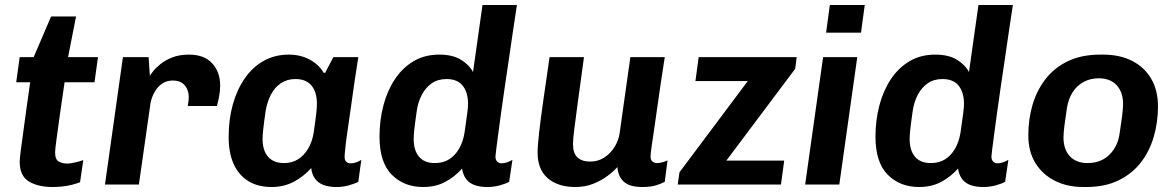

<svg xmlns="http://www.w3.org/2000/svg" viewBox="-20 -740 4705 770"><path d="M192 10Q132 10 95.5 -12.5Q59 -35 59 -91Q59 -103 63 -134Q67 -165 73 -208.5Q79 -252 86 -304Q93 -356 101 -410H45L59 -511H115L185 -674H285L253 -511H373L359 -410H239Q228 -336 219.5 -275.5Q211 -215 206 -177Q201 -139 201 -129Q201 -100 216 -92Q231 -84 250 -84Q261 -84 281 -88.5Q301 -93 314 -98L301 -9Q288 -4 268.5 1Q249 6 228.5 8Q208 10 192 10Z M401 0 473 -511H576L581 -436Q583 -440 593.5 -453.5Q604 -467 623.5 -483Q643 -499 671.5 -510Q700 -521 738 -521Q799 -521 831 -486Q863 -451 863 -397Q863 -375 858.5 -352Q854 -329 850 -315H733Q735 -324 736 -334Q737 -344 737 -350Q737 -367 730.5 -382.5Q724 -398 710 -407.5Q696 -417 673 -417Q652 -417 636 -408Q620 -399 609 -384.5Q598 -370 591 -352Q584 -334 582 -315L537 0Z M1070 10Q1014 10 975.5 -14Q937 -38 917 -82.5Q897 -127 897 -191Q897 -262 914 -322Q931 -382 962.5 -427Q994 -472 1038.5 -496.5Q1083 -521 1138 -521Q1185 -521 1222 -501Q1259 -481 1278 -448H1284L1317 -511H1417Q1410 -468 1402.5 -417Q1395 -366 1388 -315Q1381 -264 1374.5 -220.5Q1368 -177 1365 -148Q1362 -119 1362 -111Q1362 -98 1368.5 -91.5Q1375 -85 1387 -85Q1398 -85 1410 -89.5Q1422 -94 1429 -99L1417 -11Q1402 -3 1378.5 3.5Q1355 10 1329 10Q1298 10 1276.5 1.5Q1255 -7 1243 -24Q1231 -41 1228 -66Q1198 -32 1158 -11Q1118 10 1070 10ZM1119 -86Q1151 -86 1175 -101Q1199 -116 1215.5 -143.5Q1232 -171 1238 -208Q1246 -263 1248.5 -287Q1251 -311 1251 -323Q1251 -370 1229.5 -396.5Q1208 -423 1165 -423Q1131 -423 1106 -406Q1081 -389 1066 -359.5Q1051 -330 1045 -293Q1038 -244 1035.5 -220Q1033 -196 1033 -183Q1033 -137 1055 -111.5Q1077 -86 1119 -86Z M1677 10Q1600 10 1551 -39.5Q1502 -89 1502 -192Q1502 -257 1517.5 -316.5Q1533 -376 1563.5 -422Q1594 -468 1638.5 -494.5Q1683 -521 1742 -521Q1795 -521 1828.5 -500.5Q1862 -480 1877 -451L1915 -720H2053Q2045 -669 2037 -613.5Q2029 -558 2020.5 -500.5Q2012 -443 2004 -389Q1996 -335 1989.5 -287Q1983 -239 1978 -201.5Q1973 -164 1970 -140.5Q1967 -117 1967 -112Q1967 -99 1974 -92Q1981 -85 1992 -85Q2003 -85 2015 -89.5Q2027 -94 2035 -99L2022 -11Q2008 -3 1984 3.5Q1960 10 1934 10Q1904 10 1882.5 2Q1861 -6 1849 -22.5Q1837 -39 1833 -64Q1804 -31 1765.5 -10.5Q1727 10 1677 10ZM1724 -86Q1757 -86 1781 -101Q1805 -116 1821 -143.5Q1837 -171 1843 -208Q1851 -263 1854 -287Q1857 -311 1857 -323Q1857 -370 1835.5 -396.5Q1814 -423 1771 -423Q1736 -423 1711.5 -406Q1687 -389 1671.5 -359.5Q1656 -330 1651 -293Q1644 -244 1641.5 -220Q1639 -196 1639 -183Q1639 -137 1660.5 -111.5Q1682 -86 1724 -86Z M2287 10Q2218 10 2177 -25Q2136 -60 2136 -128Q2136 -155 2142 -208Q2148 -261 2159 -338Q2170 -415 2184 -511H2322Q2307 -402 2297.5 -331.5Q2288 -261 2283 -221Q2278 -181 2278 -162Q2278 -125 2296 -108.5Q2314 -92 2347 -92Q2378 -92 2403 -108Q2428 -124 2444.5 -150.5Q2461 -177 2465 -206L2508 -511H2646Q2637 -454 2630 -406.5Q2623 -359 2617.5 -320Q2612 -281 2607.5 -250Q2603 -219 2599.5 -195Q2596 -171 2593.5 -154.5Q2591 -138 2590 -127Q2589 -116 2589 -112Q2589 -98 2597 -92Q2605 -86 2615 -86Q2625 -86 2637.5 -89.5Q2650 -93 2657 -97L2646 -11Q2636 -5 2613.5 2.5Q2591 10 2557 10Q2505 10 2482 -11Q2459 -32 2456 -70Q2440 -52 2415 -33.5Q2390 -15 2358 -2.5Q2326 10 2287 10Z M2698 0 2705 -49 2979 -415H2769L2782 -511H3175L3169 -464L2893 -96H3125L3112 0Z M3209 0 3281 -511H3418L3346 0ZM3293 -609 3308 -720H3448L3433 -609Z M3666 10Q3589 10 3540 -39.5Q3491 -89 3491 -192Q3491 -257 3506.5 -316.5Q3522 -376 3552.5 -422Q3583 -468 3627.5 -494.5Q3672 -521 3731 -521Q3784 -521 3817.5 -500.5Q3851 -480 3866 -451L3904 -720H4042Q4034 -669 4026 -613.5Q4018 -558 4009.5 -500.5Q4001 -443 3993 -389Q3985 -335 3978.5 -287Q3972 -239 3967 -201.5Q3962 -164 3959 -140.5Q3956 -117 3956 -112Q3956 -99 3963 -92Q3970 -85 3981 -85Q3992 -85 4004 -89.5Q4016 -94 4024 -99L4011 -11Q3997 -3 3973 3.5Q3949 10 3923 10Q3893 10 3871.5 2Q3850 -6 3838 -22.5Q3826 -39 3822 -64Q3793 -31 3754.5 -10.5Q3716 10 3666 10ZM3713 -86Q3746 -86 3770 -101Q3794 -116 3810 -143.5Q3826 -171 3832 -208Q3840 -263 3843 -287Q3846 -311 3846 -323Q3846 -370 3824.5 -396.5Q3803 -423 3760 -423Q3725 -423 3700.5 -406Q3676 -389 3660.5 -359.5Q3645 -330 3640 -293Q3633 -244 3630.5 -220Q3628 -196 3628 -183Q3628 -137 3649.5 -111.5Q3671 -86 3713 -86Z M4325 10Q4260 10 4210.5 -15Q4161 -40 4132.5 -86Q4104 -132 4104 -198Q4104 -262 4121 -320Q4138 -378 4173.5 -423.5Q4209 -469 4263.5 -495Q4318 -521 4393 -521H4404Q4470 -521 4519 -496.5Q4568 -472 4596 -425.5Q4624 -379 4624 -313Q4624 -250 4607 -191.5Q4590 -133 4555 -88Q4520 -43 4465.5 -16.5Q4411 10 4336 10ZM4342 -86Q4376 -86 4402.5 -100Q4429 -114 4447 -141Q4465 -168 4470 -204Q4476 -242 4480 -273.5Q4484 -305 4484 -323Q4484 -370 4458.5 -398Q4433 -426 4386 -426Q4353 -426 4326 -411.5Q4299 -397 4282 -370.5Q4265 -344 4259 -308Q4253 -269 4249 -237.5Q4245 -206 4245 -189Q4245 -141 4270.5 -113.5Q4296 -86 4342 -86Z"/></svg>

Font: Chivo SemiBold
Style: Italic
Weight: 600
Italic angle: -8.05°
Designer: Hector Gatti
Foundry: Omnibus-Type
Version: Version 2.002